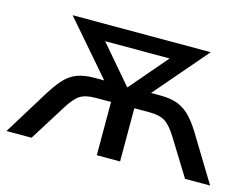

<svg xmlns="http://www.w3.org/2000/svg" viewBox="-75 -606 944 725"><g transform="rotate(15 397.0 -243.5)"><path d="M-1 0 100 -164Q126 -207 148.5 -232.5Q171 -258 199 -269Q227 -280 269 -280H306L127 -487H667L489 -280H525Q568 -280 596 -268.5Q624 -257 647 -232Q670 -207 695 -164L795 0H697L611 -139Q586 -180 564 -194Q542 -208 503 -208H443V0H352V-208H292Q252 -208 230.5 -194Q209 -180 184 -139L97 0ZM396 -278H398L523 -424H271Z"/></g></svg>

Font: Nunito Sans Medium
Style: Regular
Weight: 500
Designer: Vernon Adams
Foundry: Vernon Adams
Version: Version 3.101; ttfautohint (v1.8.4.7-5d5b);gftools[0.9.27]